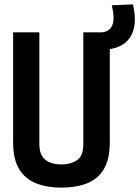

<svg xmlns="http://www.w3.org/2000/svg" viewBox="-20 -848 637 878"><path d="M40 -197V-700H160V-190Q160 -152 174 -132Q188 -112 211 -104Q234 -96 261 -96Q302 -96 331.5 -115Q361 -134 361 -190V-700H482V-197Q482 -119 454.5 -74Q427 -29 377.5 -9.5Q328 10 260 10Q195 10 145.5 -9.5Q96 -29 68 -74Q40 -119 40 -197ZM432 -621V-700H439Q478 -700 492.5 -730.5Q507 -761 491 -824L588 -828Q611 -729 573.5 -675Q536 -621 446 -621Z"/></svg>

Font: Georama Semi Condensed SemiBold
Style: Regular
Weight: 600
Width: 4
Designer: Jean-Baptiste Levee
Foundry: Production Type
Version: Version 1.000